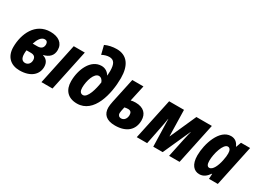

<svg xmlns="http://www.w3.org/2000/svg" viewBox="-22 -1493 3037 2226"><g transform="rotate(30 1497.0 -379.5)"><path d="M227 10C382 10 457 -71 457 -168C457 -233 421 -268 377 -278L378 -282C450 -301 495 -341 495 -417C495 -508 425 -558 318 -558C115 -558 31 -364 31 -190C31 -59 111 10 227 10ZM206 -336C227 -401 258 -450 305 -450C330 -450 345 -433 345 -405C345 -362 321 -336 269 -336ZM241 -97C205 -97 179 -120 179 -185C179 -204 180 -215 183 -233H241C287 -233 307 -211 307 -171C307 -128 278 -97 241 -97Z M517 0H665L781 -548H633Z M996 10C1222 10 1292 -290 1292 -501C1292 -669 1222 -769 1084 -769C1028 -769 973 -757 929 -736L958 -620C990 -637 1024 -647 1054 -647C1116 -647 1143 -607 1143 -507C1143 -489 1142 -469 1140 -449H1137C1117 -484 1079 -512 1029 -512C885 -512 809 -339 809 -182C809 -66 872 10 996 10ZM1007 -110C974 -110 958 -137 958 -181C958 -277 998 -396 1059 -396C1090 -396 1111 -371 1120 -344C1107 -252 1070 -110 1007 -110Z M1505 10C1660 10 1744 -70 1744 -195C1744 -283 1691 -341 1582 -341C1557 -341 1536 -338 1519 -333L1566 -548H1417L1346 -217C1339 -182 1335 -155 1335 -134C1335 -43 1390 10 1505 10ZM1526 -97C1495 -97 1481 -119 1481 -142C1481 -156 1486 -181 1496 -227C1512 -231 1530 -233 1544 -233C1578 -233 1593 -213 1593 -180C1593 -134 1567 -97 1526 -97Z M1793 0H1932L1980 -240C1988 -278 1995 -318 2002 -365H2004L2014 0H2140L2304 -365H2306C2299 -334 2287 -293 2276 -238L2226 0H2366L2482 -548H2275L2119 -199H2117L2109 -548H1910Z M2697 -112C2672 -112 2658 -137 2658 -184C2658 -281 2704 -434 2763 -434C2791 -434 2806 -408 2806 -366C2806 -340 2804 -312 2794 -267C2779 -194 2745 -112 2697 -112ZM2634 10C2690 10 2726 -22 2759 -68H2763L2760 0H2878L2994 -548H2872L2847 -480H2844C2823 -531 2787 -558 2735 -558C2583 -558 2507 -323 2507 -169C2507 -47 2561 10 2634 10Z"/></g></svg>

Font: Noto Sans Display SemiCondensed Extra
Style: Italic
Weight: 800
Width: 4
Italic angle: -12°
Designer: Monotype Design Team
Foundry: Monotype Imaging Inc.
Version: Version 1.900